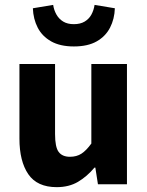

<svg xmlns="http://www.w3.org/2000/svg" viewBox="-20 -760 608 792"><path d="M214 12Q133.3 12 96.7 -41.5Q60.2 -95 60.2 -188V-496H207.1V-207Q207.1 -153.2 222 -133.3Q236.9 -113.3 268.5 -113.3Q296 -113.3 315.8 -126Q335.5 -138.6 356.8 -167.9V-496H503.7V0H384L373.3 -68.6H369.7Q338.8 -31.8 301.7 -9.9Q264.5 12 214 12ZM284.7 -568.4Q228.1 -568.4 190.9 -589.4Q153.8 -610.4 135.5 -646.1Q117.2 -681.7 115.6 -725.9L199.3 -739.8Q202.5 -718.2 212.8 -700Q223.1 -681.8 240.8 -671Q258.4 -660.3 284.7 -660.3Q311.2 -660.3 329.2 -671Q347.2 -681.8 357.1 -700Q366.9 -718.2 370.1 -739.8L453.8 -725.9Q452.3 -681.7 434 -646.1Q415.7 -610.4 379 -589.4Q342.3 -568.4 284.7 -568.4Z"/></svg>

Font: Source Sans 3 VF
Style: Regular
Weight: 200
Designer: Paul D. Hunt
Foundry: Adobe
Version: Version 3.046;hotconv 1.0.118;makeotfexe 2.5.65603